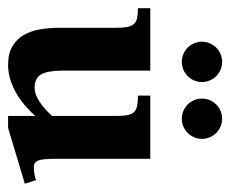

<svg xmlns="http://www.w3.org/2000/svg" viewBox="-72 -486 564 470"><g transform="rotate(90 210.0 -251.0)"><path d="M288.1 11.2H258.8V-55.2Q249.5 -44.9 236.6 -33.2Q223.6 -21.5 208 -11.7Q192.4 -2 173.6 4.6Q154.8 11.2 133.8 11.2Q106.4 11.2 88.9 1Q71.3 -9.3 61 -26.6Q50.8 -43.9 46.9 -66.9Q43 -89.8 43 -115.7V-254.9Q43 -271 41 -281Q39.1 -291 33.7 -296.9Q28.3 -302.7 19 -304.7Q9.8 -306.6 -4.9 -306.6V-336.9H147.9V-122.1Q147.9 -85.4 157.2 -69.6Q166.5 -53.7 189.9 -53.7Q205.6 -53.7 223.9 -65.7Q242.2 -77.6 258.8 -96.7V-254.9Q258.8 -271 256.8 -281Q254.9 -291 249.3 -296.9Q243.7 -302.7 233.9 -304.7Q224.1 -306.6 209 -306.6V-336.9H363.8V-101.6Q363.8 -72.3 368.2 -62Q372.6 -51.8 384.3 -51.8Q390.6 -51.8 400.1 -53.2Q409.7 -54.7 416 -57.1L424.8 -29.8ZM314.9 -463.4Q314.9 -453.1 311 -444.1Q307.1 -435.1 300.5 -428.5Q293.9 -421.9 284.9 -418Q275.9 -414.1 265.6 -414.1Q255.4 -414.1 246.3 -418Q237.3 -421.9 230.7 -428.5Q224.1 -435.1 220.2 -444.1Q216.3 -453.1 216.3 -463.4Q216.3 -473.6 220.2 -482.7Q224.1 -491.7 230.7 -498.3Q237.3 -504.9 246.3 -508.8Q255.4 -512.7 265.6 -512.7Q275.9 -512.7 284.9 -508.8Q293.9 -504.9 300.5 -498.3Q307.1 -491.7 311 -482.7Q314.9 -473.6 314.9 -463.4ZM175.8 -463.4Q175.8 -453.1 171.9 -444.1Q168 -435.1 161.4 -428.5Q154.8 -421.9 145.8 -418Q136.7 -414.1 126.5 -414.1Q116.2 -414.1 107.2 -418Q98.1 -421.9 91.6 -428.5Q85 -435.1 81.1 -444.1Q77.1 -453.1 77.1 -463.4Q77.1 -473.6 81.1 -482.7Q85 -491.7 91.6 -498.3Q98.1 -504.9 107.2 -508.8Q116.2 -512.7 126.5 -512.7Q136.7 -512.7 145.8 -508.8Q154.8 -504.9 161.4 -498.3Q168 -491.7 171.9 -482.7Q175.8 -473.6 175.8 -463.4Z"/></g></svg>

Font: Scheherazade
Style: Bold
Weight: 700
Version: Version 2.100 (build 932/914)